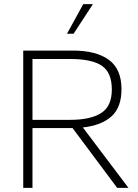

<svg xmlns="http://www.w3.org/2000/svg" viewBox="-20 -914 673 934"><path d="M93 0V-668H334Q448 -668 509.5 -623Q571 -578 571 -480Q571 -392 522.5 -348Q474 -304 383 -294L605 0H550L333 -291H138V0ZM138 -331H322Q420 -331 472 -364Q524 -397 524 -479Q524 -561 475.5 -594Q427 -627 322 -627H138ZM306 -750 385 -894H432L338 -750Z"/></svg>

Font: Gantari ExtraLight
Style: Regular
Weight: 250
Designer: Anugrah Pasau
Foundry: Lafontype
Version: Version 1.000